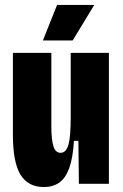

<svg xmlns="http://www.w3.org/2000/svg" viewBox="-20 -741 495 774"><path d="M157 13Q93 13 62.5 -37Q32 -87 32 -197V-528H187V-233Q187 -177 195.5 -151Q204 -125 224 -125Q236 -125 244 -134Q252 -143 256.5 -160Q261 -177 263 -204Q265 -231 265 -267V-528H419V-232V0H298L296 -173H278Q274 -104 259 -63Q244 -22 218.5 -4.5Q193 13 157 13ZM273 -578H153L210 -721H360Z"/></svg>

Font: Bricolage Grotesque 48pt Condensed ExtraBold
Style: Regular
Weight: 800
Width: 3
Designer: Mathieu Triay
Foundry: Atelier Triay
Version: Version 1.001;gftools[0.9.33.dev8+g029e19f]